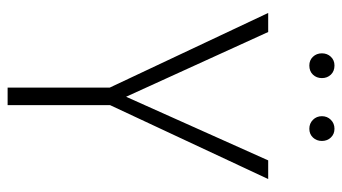

<svg xmlns="http://www.w3.org/2000/svg" viewBox="-217 -681 898 504"><g transform="rotate(90 232.0 -429.0)"><path d="M450 -684 256 -269V0H210V-268L14 -684H64L234 -311L401 -684ZM185 -825Q185 -811 176 -801.5Q167 -792 152 -792Q138 -792 129 -801.5Q120 -811 120 -825Q120 -839 129 -848.5Q138 -858 152 -858Q167 -858 176 -848.5Q185 -839 185 -825ZM350 -825Q350 -811 341 -801.5Q332 -792 318 -792Q304 -792 294.5 -801.5Q285 -811 285 -825Q285 -839 294.5 -848.5Q304 -858 318 -858Q332 -858 341 -848.5Q350 -839 350 -825Z"/></g></svg>

Font: Fira Sans Condensed ExtraLight
Style: Regular
Weight: 275
Width: 3
Designer: Carrois Corporate & Edenspiekermann AG
Foundry: Carrois Corporate GbR & Edenspiekermann AG
Version: Version 4.203